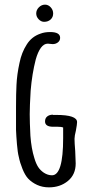

<svg xmlns="http://www.w3.org/2000/svg" viewBox="-20 -799 386 827"><path d="M101 -30Q88 -44 77 -71Q66 -98 61 -123Q56 -142 53 -178Q50 -214 49 -240V-298V-338Q49 -396 51 -433Q53 -478 64 -528Q73 -573 95 -607Q116 -641 154 -654Q172 -661 196 -661Q239 -661 239 -636Q239 -624 229.5 -616.5Q220 -609 207 -609Q201 -609 196 -610Q192 -611 186 -611Q169 -611 156 -593Q143 -575 134 -543Q118 -481 112 -408Q108 -340 108 -307Q108 -273 111 -214Q115 -159 128 -118Q135 -94 144.5 -79.5Q154 -65 169 -55Q186 -44 204 -44Q252 -44 252 -204V-250Q245 -253 229 -253H220H209Q174 -253 174 -276Q174 -290 183.5 -297.5Q193 -305 208 -305V-304H222Q312 -304 312 -273Q312 -264 307 -237Q301 -213 301 -201Q301 -184 304 -148L306 -95Q306 -47 272.5 -19.5Q239 8 191 8Q163 8 140 -2.5Q117 -13 101 -30ZM136 -741Q136 -756 147.5 -767.5Q159 -779 174 -779Q188 -779 198.5 -767.5Q209 -756 209 -741Q209 -725 198 -715Q187 -705 170 -705Q157 -705 146.5 -716Q136 -727 136 -741Z"/></svg>

Font: Amatic SC
Style: Bold
Weight: 700
Designer: Multiple Designers
Foundry: Vernon Adams
Version: Version 2.505